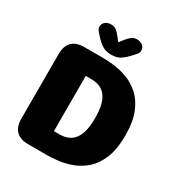

<svg xmlns="http://www.w3.org/2000/svg" viewBox="-186 -930 992 1059"><g transform="rotate(30 309.5 -401.0)"><path d="M268.5 -619Q298 -619 339 -614.2Q380 -609.5 423.2 -593.5Q466.5 -577.5 504.2 -544Q542 -510.5 565.2 -453.5Q588.5 -396.5 588.5 -309.5Q588.5 -222.5 565.2 -165.5Q542 -108.5 504.2 -75Q466.5 -41.5 423.2 -25.5Q380 -9.5 339 -4.8Q298 0 268.5 0H149.5Q45 0 45 -105V-514.5Q45 -619 149.5 -619ZM268.5 -133.5Q300.5 -133.5 324.2 -143.5Q348 -153.5 364 -174.8Q380 -196 388 -229.5Q396 -263 396 -309.5Q396 -356.5 388 -389.8Q380 -423 364 -444.2Q348 -465.5 324.2 -475.5Q300.5 -485.5 268.5 -485.5H235V-133.5ZM418.5 -731.5 408 -719.5Q381 -689 357.5 -672.8Q334 -656.5 297.5 -656.5Q261 -656.5 237 -672.8Q213 -689 186.5 -719.5L176 -731.5Q164 -745 164 -758.5Q164 -777.5 178.2 -789.5Q192.5 -801.5 215.5 -801.5Q234.5 -801.5 247.8 -791.5Q261 -781.5 272.5 -767L297.5 -735.5L322 -767Q333 -780.5 346.5 -791Q360 -801.5 379 -801.5Q402 -801.5 416.2 -789.5Q430.5 -777.5 430.5 -758.5Q430.5 -752.5 428 -745.5Q425.5 -738.5 418.5 -731.5Z"/></g></svg>

Font: Sono Monospace ExtraBold
Style: Regular
Weight: 800
Version: Version 2.112